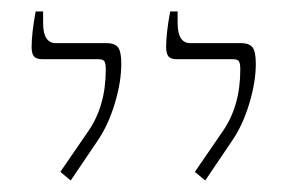

<svg xmlns="http://www.w3.org/2000/svg" viewBox="-20 -667 509 334"><path d="M319 -368 367 -438Q398 -482 398 -546Q398 -557 395.5 -560.5Q393 -564 385 -564H288Q277 -564 273 -569Q269 -574 269 -585Q269 -609 276 -647H289V-627Q289 -592 311 -592H399Q413 -592 419 -585Q425 -578 425 -556Q425 -525 414 -488Q403 -451 385 -424L337 -353ZM85 -368 133 -438Q164 -482 164 -546Q164 -557 161.5 -560.5Q159 -564 151 -564H54Q43 -564 39 -569Q35 -574 35 -585Q35 -609 42 -647H55V-627Q55 -592 77 -592H165Q179 -592 185 -585Q191 -578 191 -556Q191 -525 180 -488Q169 -451 151 -424L103 -353Z"/></svg>

Font: Noto Serif Hebrew NarrowThin
Style: Regular
Weight: 250
Width: 4
Designer: Monotype Design Team
Foundry: Monotype Imaging Inc.
Version: Version 1.000